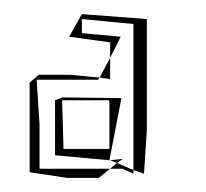

<svg xmlns="http://www.w3.org/2000/svg" viewBox="-20 -737 292 272"><path d="M68 -599 66 -598 58 -595V-517L135 -510L152 -598L68 -599ZM151 -685 96 -690V-710L169 -703V-496L184 -491L188 -552V-710L96 -717L78 -685L136 -677V-655ZM134 -595 135 -593V-526H70L68 -595ZM22 -620V-493L75 -485H120L136 -498H36V-561L32 -623V-624H119L121 -627L80 -631H35ZM121 -627 136 -655V-625ZM153 -498H136L146 -506L169 -496V-491ZM154 -512 136 -510 146 -506Z"/></svg>

Font: Quebrada
Style: Regular
Weight: 400
Designer: deFharo
Foundry: deFharo
Version: Version 1.034 2012